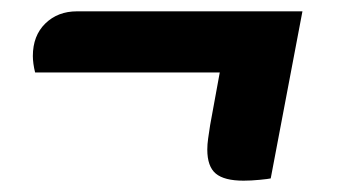

<svg xmlns="http://www.w3.org/2000/svg" viewBox="-20 -315 616 339"><path d="M410 4Q376 4 361 -8.5Q346 -21 346 -51Q346 -60 347.5 -70.5Q349 -81 351 -94L368 -187H42Q40 -195 39 -202.5Q38 -210 38 -216Q38 -252 60 -273.5Q82 -295 116 -295H514L458 0Q454 1 438.5 2.5Q423 4 410 4Z"/></svg>

Font: Sansita Swashed Light Black
Style: Regular
Weight: 900
Version: Version 1.003